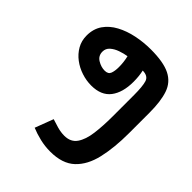

<svg xmlns="http://www.w3.org/2000/svg" viewBox="-95 -816 1076 1076"><g transform="rotate(-45 443.5 -277.5)"><path d="M729.5 -193.8Q691.9 -185.5 648.9 -185.5Q563.5 -185.5 514.6 -222.9Q465.8 -260.3 465.8 -338.9Q465.8 -377.4 478.3 -415.8Q490.7 -454.1 514.4 -485.6Q538.1 -517.1 571.3 -536.1Q604.5 -555.2 646 -555.2Q699.2 -555.2 737.1 -528.8Q774.9 -502.4 798.8 -457.8Q822.8 -413.1 834.2 -357.9Q845.7 -302.7 845.7 -245.1Q845.7 -144.5 819.1 -91.6Q792.5 -38.6 736.1 -19.3Q679.7 0 589.8 0H427.2Q312.5 0 225.6 -20Q138.7 -40 90.1 -91.8Q41.5 -143.6 41.5 -239.3Q41.5 -281.2 51 -321.3Q60.5 -361.3 74.7 -395.5L184.1 -354Q176.3 -331.5 168.2 -302.5Q160.2 -273.4 160.2 -246.6Q160.2 -196.3 195.8 -171.6Q231.4 -147 292 -139.2Q352.5 -131.3 427.2 -131.3H598.6Q666 -131.3 697.5 -140.9Q729 -150.4 729.5 -193.8ZM648.4 -301.8Q689 -301.8 726.1 -311Q722.2 -336.4 712.6 -363.8Q703.1 -391.1 686.5 -409.9Q669.9 -428.7 645 -428.7Q611.8 -428.7 595 -400.9Q578.1 -373 578.1 -344.2Q578.1 -316.9 598.1 -309.3Q618.2 -301.8 648.4 -301.8Z"/></g></svg>

Font: Vazirmatn UI
Style: Bold
Weight: 700
Designer: Saber Rastikerdar
Foundry: Saber Rastikerdar
Version: Version 33.003